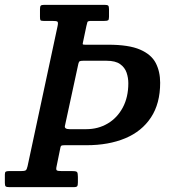

<svg xmlns="http://www.w3.org/2000/svg" viewBox="-67 -770 700 790"><path d="M-47 -17V-52Q-47 -61 -43.5 -63.5Q-40 -66 -31.5 -66H17.5Q34 -66 38.8 -69.2Q43.5 -72.5 46.5 -86.5L170 -663Q173 -677.5 169.5 -680.8Q166 -684 147.5 -684H112Q101.5 -684 99.5 -687Q97.5 -690 97.5 -700.5V-732Q97.5 -743.5 100.8 -746.8Q104 -750 114.5 -750H364Q374.5 -750 378 -747Q381.5 -744 381.5 -732.5V-700.5Q381.5 -689 377.8 -686.5Q374 -684 362.5 -684H310Q294.5 -684 292.8 -679.5Q291 -675 288.5 -663L274.5 -596.5Q272.5 -589 273.8 -587.5Q275 -586 284.5 -586H378.5Q463 -586 509.2 -566Q555.5 -546 573.8 -510.8Q592 -475.5 592 -429.5Q592 -344 554.2 -286.8Q516.5 -229.5 448.2 -201Q380 -172.5 289 -172.5H199Q188 -172.5 185.2 -170.5Q182.5 -168.5 181.5 -162.5L166 -86.5Q162.5 -72 166.8 -69Q171 -66 189 -66H231.5Q247 -66 250.2 -61.8Q253.5 -57.5 253.5 -42V-20Q253.5 -8 250.8 -4Q248 0 236.5 0H-28Q-39.5 0 -43.2 -2.8Q-47 -5.5 -47 -17ZM255.5 -508 200 -251.5Q197.5 -238.5 220 -238.5H287.5Q337 -238.5 376.2 -261.8Q415.5 -285 438.2 -327.5Q461 -370 461 -427.5Q461 -450 453.8 -471.2Q446.5 -492.5 427.2 -506.2Q408 -520 371.5 -520H275.5Q265.5 -520 261.5 -518.2Q257.5 -516.5 255.5 -508Z"/></svg>

Font: Besley* Narrow Medium
Style: Italic
Weight: 500
Width: 4
Italic angle: -13°
Designer: Owen Earl
Foundry: indestructible type*
Version: Version 3.000; ttfautohint (v1.8.3)